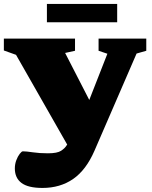

<svg xmlns="http://www.w3.org/2000/svg" viewBox="-20 -717 770 970"><path d="M194.5 232.5Q122 232.5 88.5 207.2Q55 182 55 134Q55 112 62.5 92.2Q70 72.5 79.8 60Q89.5 47.5 95.5 47.5Q113 47.5 146 52.5Q179 57.5 222 57.5Q269.5 57.5 289 44.5Q308.5 31.5 318 15.5L319.5 13.5L61 -440L-0.5 -462V-522H359V-460.5L309 -449.5L431 -212L522.5 -445.5L478 -460.5V-522H719V-460.5L670 -446.5L457.5 44Q415 142 349.5 187.2Q284 232.5 194.5 232.5ZM217 -604.5V-697H572V-604.5Z"/></svg>

Font: Newsreader Caption ExtraBold
Style: Regular
Weight: 800
Designer: Hugues Gentile
Foundry: Production Type
Version: Version 1.001